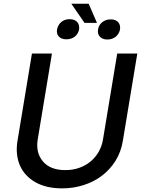

<svg xmlns="http://www.w3.org/2000/svg" viewBox="-20 -1021 778 1053"><path d="M76 -248.9 155.2 -727.3H264.9L187.1 -257.8Q174.7 -184.3 215.2 -136Q255.3 -88.1 338.4 -88.1Q379.6 -88.1 415 -100.7Q450.3 -113.3 477.3 -135.8Q504.3 -158.4 521.8 -189.6Q539.4 -220.9 545.1 -257.8L622.9 -727.3H733L653.8 -248.9Q643.8 -187.5 613.5 -139Q583.1 -90.6 538.5 -57Q494 -23.4 438 -5.7Q382.1 12.1 321.4 12.1Q234 12.1 174.7 -21.3Q144.9 -38 123.4 -61.3Q101.9 -84.5 89.3 -113.5Q76.7 -142.4 73.2 -176.5Q69.6 -210.6 76 -248.9ZM293 -859.7Q295.1 -871.4 300.8 -881.7Q306.5 -892 315.3 -899.7Q324.2 -907.3 335.8 -911.6Q347.3 -915.8 361.2 -915.8Q376.1 -915.8 386.7 -911.6Q397.4 -907.3 403.9 -899.7Q410.5 -892 413 -881.7Q415.5 -871.4 413.7 -859.7Q411.6 -848 405.7 -838.1Q399.9 -828.1 391 -820.8Q382.1 -813.6 370.2 -809.5Q358.3 -805.4 343.8 -805.4Q329.5 -805.4 319.1 -809.7Q308.6 -813.9 302 -821.4Q295.5 -828.8 293.1 -838.8Q290.8 -848.7 293 -859.7ZM517.8 -859.7Q519.5 -871.4 525.2 -881.4Q530.9 -891.3 540 -898.8Q549 -906.2 561.1 -910.5Q573.2 -914.8 587.4 -914.8Q601.9 -914.8 612.2 -910.3Q622.5 -905.9 628.9 -898.4Q635.3 -891 637.6 -881Q639.9 -871.1 638.1 -859.7Q636 -848.7 630.5 -838.6Q625 -828.5 616.1 -820.8Q607.2 -813.2 595.3 -808.8Q583.5 -804.3 568.5 -804.3Q554.7 -804.3 544.2 -808.6Q533.7 -812.9 527.2 -820.3Q520.6 -827.8 518.1 -837.9Q515.6 -848 517.8 -859.7ZM371.1 -1000.7H466.3L511.7 -895.6H443.5Z"/></svg>

Font: Inter P Medium
Style: Italic
Weight: 500
Italic angle: 9.39999°
Designer: Rasmus Andersson
Foundry: rsms
Version: Version 3.018;git-588b23468